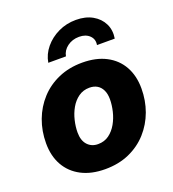

<svg xmlns="http://www.w3.org/2000/svg" viewBox="-138 -860 880 977"><g transform="rotate(-20 302.0 -371.5)"><path d="M265.6 11.2Q190.9 11.2 137.2 -16.8Q83.5 -44.9 54.9 -95.7Q26.4 -146.5 26.4 -215.3Q26.4 -281.7 48.3 -340.3Q70.3 -398.9 111.3 -443.6Q152.3 -488.3 210 -513.4Q267.6 -538.6 338.9 -538.6Q414.1 -538.6 467.5 -510.7Q521 -482.9 549.6 -431.9Q578.1 -380.9 578.1 -312Q578.1 -247.1 556.9 -189Q535.6 -130.9 495.1 -85.7Q454.6 -40.5 396.7 -14.6Q338.9 11.2 265.6 11.2ZM274.4 -121.1Q309.1 -121.1 334.2 -139.6Q359.4 -158.2 376 -187.5Q392.6 -216.8 400.6 -250.7Q408.7 -284.7 408.7 -315.4Q408.7 -344.7 398.9 -365Q389.2 -385.3 371.6 -395.8Q354 -406.2 330.1 -406.2Q295.9 -406.2 270.5 -387.9Q245.1 -369.6 228.5 -340.6Q211.9 -311.5 203.9 -277.6Q195.8 -243.7 195.8 -212.4Q195.8 -168.9 217.5 -145Q239.3 -121.1 274.4 -121.1ZM383.3 -753.9Q435.1 -753.9 472.2 -732.9Q509.3 -711.9 526.9 -676.3Q544.4 -640.6 537.1 -596.7H440.9Q446.3 -627.4 425.5 -647.5Q404.8 -667.5 369.1 -667.5Q332.5 -667.5 305.4 -647.5Q278.3 -627.4 272.9 -596.7H177.2Q184.6 -640.6 214.1 -676.3Q243.7 -711.9 287.6 -732.9Q331.5 -753.9 383.3 -753.9Z"/></g></svg>

Font: Inter 24pt ExtraBold
Style: Italic
Weight: 800
Italic angle: -9.3988°
Designer: Rasmus Andersson
Foundry: rsms
Version: Version 4.001;git-66647c0bb